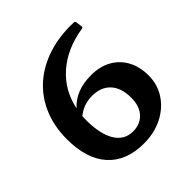

<svg xmlns="http://www.w3.org/2000/svg" viewBox="-196 -906 1076 1076"><g transform="rotate(-45 341.5 -368.0)"><path d="M344 11Q205 11 130 -72.5Q55 -156 55 -311Q55 -413 90 -495.5Q125 -578 190 -635.5Q255 -693 345.5 -722Q436 -751 545 -747Q554 -747 556 -737L561 -701Q563 -691 552 -690Q415 -668 327.5 -591Q240 -514 216 -396Q283 -470 405 -470Q474 -470 525 -441.5Q576 -413 604 -361.5Q632 -310 632 -240Q632 -168 594 -111Q556 -54 491 -21.5Q426 11 344 11ZM207 -309Q207 -201 243.5 -140.5Q280 -80 349 -80Q406 -80 440.5 -117.5Q475 -155 475 -222Q475 -299 436 -341.5Q397 -384 326 -384Q260 -384 208 -342Q207 -326 207 -309Z"/></g></svg>

Font: Hahmlet
Style: Bold
Weight: 700
Designer: Minjoo Ham & Mark Frömberg
Foundry: hypertype
Version: Version 1.002; ttfautohint (v1.8.3)